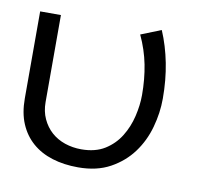

<svg xmlns="http://www.w3.org/2000/svg" viewBox="-60 -531 667 609"><g transform="rotate(10 273.0 -226.5)"><path d="M228 11.2Q182.1 11.2 144.5 -0.5Q106.9 -12.2 80.1 -35.6Q53.2 -59.1 38.6 -93.5Q23.9 -127.9 23.9 -174.8V-455.1H90.8V-174.8Q90.8 -145 101.8 -121.1Q112.8 -97.2 131.3 -80.6Q149.9 -64 175 -55.4Q200.2 -46.9 228 -46.9Q272.9 -46.9 303.5 -65.9Q334 -85 352.5 -115Q371.1 -145 379.6 -180.9Q388.2 -216.8 388.2 -250Q388.2 -300.8 379.2 -346.9Q370.1 -393.1 349.1 -438L414.1 -463.9Q434.1 -417 444.6 -363.5Q455.1 -310.1 455.1 -250Q455.1 -204.1 442.1 -157.5Q429.2 -110.8 401.6 -73.5Q374 -36.1 331.1 -12.5Q288.1 11.2 228 11.2Z"/></g></svg>

Font: Anonymous Pro
Style: Regular
Weight: 400
Monospace: yes
Designer: Mark Simonson
Version: Version 1.003